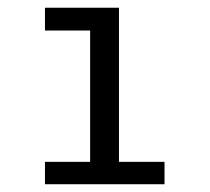

<svg xmlns="http://www.w3.org/2000/svg" viewBox="-20 -474 540 494"><path d="M95.7 -454.1H286.1V-57.6H403.3V0H95.7V-57.6H211.9V-395.5H95.7Z"/></svg>

Font: BabelStone Irk Bitig
Style: Regular
Weight: 400
Designer: Andrew West
Foundry: BabelStone
Version: Version 1.03 June 7, 2023